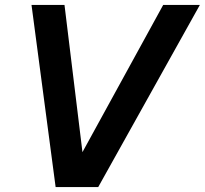

<svg xmlns="http://www.w3.org/2000/svg" viewBox="-20 -760 832 780"><path d="M206 0 108 -740H242L315 -142L643 -740H792L379 0Z"/></svg>

Font: Be Vietnam Pro SemiBold
Style: Italic
Weight: 600
Italic angle: -12°
Designer: Lam Bao, Tony Le, Vietanh Nguyen
Foundry: Yellow Type Foundry
Version: Version 1.002; ttfautohint (v1.8.3)